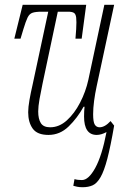

<svg xmlns="http://www.w3.org/2000/svg" viewBox="-20 -556 523 804"><path d="M326 228Q313 228 303 226Q293 224 287 222L292 194Q304 198 323 198Q351 198 379 147Q407 96 426 -3Q404 9 385 9Q332 9 332 -68Q332 -78 332.5 -89.5Q333 -101 334 -109H330Q304 -62 267.5 -26.5Q231 9 183 9Q136 9 117 -17.5Q98 -44 98 -86Q98 -107 103.5 -138Q109 -169 116 -199L182 -507H155Q129 -507 116 -502.5Q103 -498 95.5 -482.5Q88 -467 78 -434L66 -394H40L75 -536H341L322 -394H296L299 -434Q301 -467 299 -482.5Q297 -498 289 -502.5Q281 -507 265 -507H222L158 -205Q151 -172 145.5 -141Q140 -110 140 -89Q140 -58 151 -40.5Q162 -23 190 -23Q228 -23 260 -52Q292 -81 315.5 -126.5Q339 -172 350 -222L417 -536H458L385 -196Q378 -164 374 -133.5Q370 -103 370 -78Q370 -45 377 -34Q384 -23 397 -23Q419 -23 443 -49L458 -30Q443 57 429.5 108.5Q416 160 401 186Q386 212 368 220Q350 228 326 228Z"/></svg>

Font: Noto Serif ExtraCondensed ExtraLight
Style: Italic
Weight: 200
Width: 2
Italic angle: -12°
Designer: Monotype Design Team
Foundry: Monotype Imaging Inc.
Version: Version 2.014; ttfautohint (v1.8.4.7-5d5b)